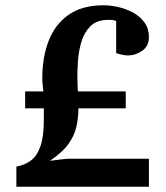

<svg xmlns="http://www.w3.org/2000/svg" viewBox="-20 -707 627 727"><path d="M543.9 0H42V-76.2Q74.2 -82 97.4 -99.6Q120.6 -117.2 133.3 -153.8Q146 -190.4 146 -252.9V-296.9H75.2V-360.8H144Q143.1 -370.6 141.6 -385.5Q140.1 -400.4 140.1 -411.1Q140.1 -489.7 164.1 -552Q188 -614.3 239.3 -650.6Q290.5 -687 372.1 -687Q398.4 -687 428.5 -680.2Q458.5 -673.3 484.6 -658.9Q510.7 -644.5 527.3 -621.6Q543.9 -598.6 543.9 -566.9Q543.9 -532.7 518.8 -514.9Q493.7 -497.1 462.9 -497.1Q453.6 -497.1 440.9 -500Q428.2 -502.9 419.9 -505.9V-627.9Q418 -628.9 410.4 -630.4Q402.8 -631.8 390.1 -631.8Q346.2 -631.8 322.3 -607.7Q298.3 -583.5 287.8 -547.6Q277.3 -511.7 275.1 -475.3Q272.9 -439 272.9 -415Q272.9 -397.5 273.7 -382.6Q274.4 -367.7 274.9 -360.8H456.1V-296.9H276.9Q276.9 -261.7 269.5 -228Q262.2 -194.3 239.3 -162.1Q216.3 -129.9 168.9 -98.1Q188.5 -100.6 210 -103.3Q231.4 -106 234.9 -106H543.9Z"/></svg>

Font: Charis
Style: Bold
Weight: 700
Designer: Walt Agee, Miriam Martin, Annie Olsen, Victor Gaultney, Lorna Priest, Alan Ward, Bob Hallissy, Martin Hosken, Sharon Cor
Foundry: SIL Global
Version: Version 7.000